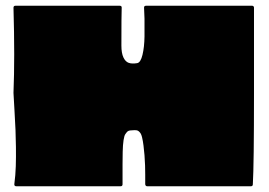

<svg xmlns="http://www.w3.org/2000/svg" viewBox="-20 -649 936 669"><path d="M865 -622Q865 -604 865 -565.5Q865 -527 865 -443Q865 -359 865 -322Q865 -77 861 -7Q861 0 854 0H493Q487 0 486 -7Q486 -7 486 -16.5Q486 -26 486 -40Q486 -54 485.5 -72Q485 -90 483.5 -108Q482 -126 480 -142Q478 -158 475 -170.5Q472 -183 467 -188Q462 -194 456 -195Q450 -196 441 -195Q436 -195 433.5 -194.5Q431 -194 429 -193.5Q427 -193 425 -191.5Q423 -190 421.5 -188Q420 -186 417 -182Q413 -177 410.5 -160.5Q408 -144 407.5 -120Q407 -96 407 -77.5Q407 -59 407 -35Q407 -11 407 -8V-7Q407 0 400 0H37Q29 0 30 -8Q34 -38 35 -69.5Q36 -101 35.5 -137Q35 -173 34 -196.5Q33 -220 30.5 -263.5Q28 -307 27 -325V-326Q32 -447 27 -622Q27 -629 34 -629H397Q405 -629 404 -621Q403 -597 403 -490Q403 -464 410 -449Q417 -434 428.5 -430Q440 -426 458 -429Q470 -431 476.5 -458Q483 -485 483.5 -522Q484 -559 483.5 -583.5Q483 -608 482 -621Q481 -629 489 -629H858Q864 -629 865 -623Q865 -622 865 -622Z"/></svg>

Font: Cubao Free Wide
Style: Wide
Weight: 400
Designer: Aaron Amar
Version: Version 001.001